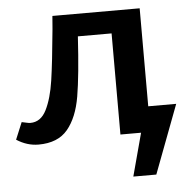

<svg xmlns="http://www.w3.org/2000/svg" viewBox="-52 -521 719 732"><g transform="rotate(-5 307.5 -154.5)"><path d="M616 -98 517 164H429L473 0H394V-387H265Q256 -238 242.5 -158.5Q229 -79 191.5 -34Q154 11 80 11Q36 11 -4 -15L23 -80Q29 -79 39.5 -76.5Q50 -74 56 -74Q96 -74 117.5 -117Q139 -160 149 -227.5Q159 -295 171 -423Q173 -455 175 -473H509V-98Z"/></g></svg>

Font: Ysabeau SC
Style: Bold
Weight: 700
Designer: Christian Thalmann (Catharsis Fonts)
Version: Version 0.003